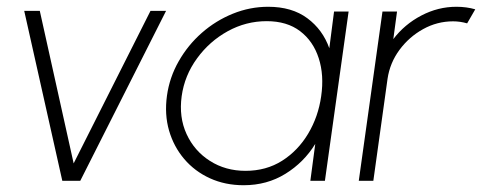

<svg xmlns="http://www.w3.org/2000/svg" viewBox="-20 -534 1424 567"><path d="M217 0H164L51.5 -502H97.5L197.5 -51.5L424.5 -502H470.5Z M966.5 -500H1009.5L939.5 0H896.5L911 -109Q877.5 -54.5 823 -20.8Q768.5 13 699.5 13Q645 13 600 -7.5Q555 -28 524 -64.5Q493 -101 479.2 -148.5Q465.5 -196 473 -251Q480.5 -305.5 507.8 -353.2Q535 -401 576 -437Q617 -473 667.5 -493.5Q718 -514 772 -514Q842 -514 887.5 -480.2Q933 -446.5 952.5 -391.5ZM705 -29.5Q766 -29.5 813 -59.2Q860 -89 890 -139.2Q920 -189.5 928.5 -250Q937.5 -312 921.2 -362.2Q905 -412.5 866.2 -442Q827.5 -471.5 767.5 -471.5Q706.5 -471.5 652.5 -441.8Q598.5 -412 561.8 -361.5Q525 -311 516.5 -250Q508 -188 531 -138Q554 -88 600 -58.8Q646 -29.5 705 -29.5Z M1039.5 0 1109.5 -500H1152.5L1141.5 -418.5Q1174.5 -462 1224 -488Q1273.5 -514 1328 -514Q1357.5 -514 1383.5 -506.5L1359.5 -465Q1339 -471 1318 -471Q1271 -471 1229.5 -448Q1188 -425 1159.8 -386.8Q1131.5 -348.5 1124.5 -301.5L1082.5 0Z"/></svg>

Font: Urbanist ExtraLight
Style: Italic
Weight: 250
Version: Version 1.303